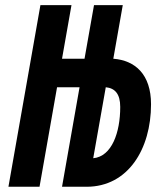

<svg xmlns="http://www.w3.org/2000/svg" viewBox="-20 -713 626 733"><path d="M12.2 0H130.9L197.8 -379.9H283.7L216.8 0H310.5C469.2 0 556.6 -144.5 556.6 -314.9C556.6 -429.7 495.6 -482.4 412.6 -488.8L448.7 -693.4H338.9L302.7 -488.8H216.8L252.9 -693.4H134.3ZM383.8 -379.9C418.5 -376.5 439 -355 439 -304.7C439 -207.5 407.2 -115.7 335.9 -108.9Z"/></svg>

Font: Cascadia Code SemiBold
Style: Italic
Weight: 600
Italic angle: -10°
Monospace: yes
Designer: Aaron Bell
Foundry: Saja Typeworks
Version: Version 2404.023